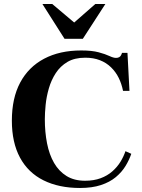

<svg xmlns="http://www.w3.org/2000/svg" viewBox="-20 -923 705 955"><path d="M378 12Q273 12 196.5 -26Q120 -64 79.5 -139Q39 -214 39 -323Q39 -435 80.5 -512.5Q122 -590 199.5 -631Q277 -672 384 -672Q437 -672 470.5 -663Q504 -654 524 -644.5Q544 -635 557 -635Q567 -635 573.5 -639Q580 -643 583 -650L587 -660H614L624 -471H592Q585 -506 570.5 -535.5Q556 -565 532.5 -588Q509 -611 477 -623.5Q445 -636 404 -636Q351 -636 315.5 -615Q280 -594 257.5 -559.5Q235 -525 223 -483.5Q211 -442 207 -401.5Q203 -361 203 -330Q203 -266 214 -210Q225 -154 249 -112.5Q273 -71 311 -47.5Q349 -24 403 -24Q447 -24 480.5 -36.5Q514 -49 538.5 -70.5Q563 -92 579 -118Q595 -144 604 -171L633 -158Q623 -128 604.5 -97.5Q586 -67 556 -42Q526 -17 482 -2.5Q438 12 378 12ZM301 -730 191 -903H240L349 -811L454 -903H504L392 -730Z"/></svg>

Font: Frank Ruhl Libre
Style: Bold
Weight: 700
Designer: Yanek Iontef
Foundry: Fontef
Version: Version 6.004